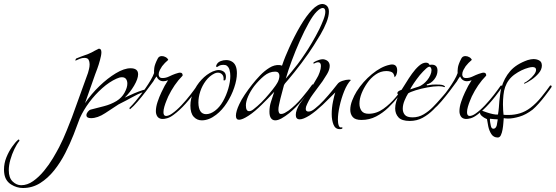

<svg xmlns="http://www.w3.org/2000/svg" viewBox="-315 -594 2784 962"><path d="M-200 348Q-231 348 -259 330.5Q-287 313 -293 279Q-294 273 -294.5 267.5Q-295 262 -295 256Q-295 224 -283 194.5Q-271 165 -254.5 141.5Q-238 118 -225 107Q-221 103 -219 106.5Q-217 110 -218 112Q-231 128 -243 153Q-255 178 -263 206Q-271 234 -271 259Q-271 297 -251.5 315.5Q-232 334 -209 334Q-178 334 -149 313.5Q-120 293 -94.5 262Q-69 231 -50 199Q-31 167 -19 144Q3 101 19 60.5Q35 20 45 -5L126 -229Q128 -236 131 -248Q134 -260 134 -272Q134 -285 129 -294.5Q124 -304 108 -304Q97 -304 85 -299.5Q73 -295 63 -290V-293Q64 -298 67 -301Q71 -303 91 -310.5Q111 -318 128 -324Q136 -327 144.5 -331.5Q153 -336 160 -340L180 -350H181Q193 -350 193 -332Q193 -324 191 -314Q189 -304 186 -293Q180 -270 172 -248.5Q164 -227 162 -222L111 -77Q142 -123 183 -162.5Q224 -202 265.5 -227Q307 -252 339 -252Q377 -252 377 -222Q377 -199 357 -165Q337 -131 310 -105Q333 -116 356.5 -126Q380 -136 402 -143Q412 -146 412 -142Q412 -137 398 -131Q378 -124 348.5 -107.5Q319 -91 279 -71L212 -27Q174 -2 141 -2Q118 -2 118 -17Q118 -25 125 -34Q132 -43 140 -45Q171 -53 206 -62Q241 -71 269 -88Q295 -104 309 -129.5Q323 -155 323 -175Q323 -189 316.5 -198Q310 -207 296 -207Q284 -207 269 -200Q233 -184 197 -152Q161 -120 132 -81Q103 -42 85 -2Q72 34 54 80Q36 126 12 173Q-12 220 -43.5 259.5Q-75 299 -114 323.5Q-153 348 -200 348Z M496 2Q480 0 473 -11Q466 -22 466 -37Q466 -58 474.5 -83.5Q483 -109 493.5 -131Q504 -153 510 -164L527 -192Q514 -187 504 -187Q480 -187 469 -211Q465 -206 460 -198Q455 -190 453 -186Q438 -165 417 -137.5Q396 -110 375 -85.5Q354 -61 337 -47H336Q335 -47 334 -50Q333 -53 335 -55Q349 -69 363 -85.5Q377 -102 389 -118Q400 -132 414 -152Q428 -172 440 -192.5Q452 -213 457 -228Q456 -236 458 -253.5Q460 -271 475 -300Q481 -313 496 -313Q506 -313 515.5 -307.5Q525 -302 528 -294Q510 -279 497 -262Q492 -255 486 -243.5Q480 -232 480 -221Q480 -214 484 -208.5Q488 -203 500 -203Q516 -203 532.5 -211Q549 -219 563 -224Q570 -226 576 -228Q582 -230 587 -230Q601 -230 600 -215Q578 -193 560 -166.5Q542 -140 528 -111Q525 -104 519 -89.5Q513 -75 508.5 -59.5Q504 -44 504 -32Q504 -13 517 -13Q522 -13 529.5 -15.5Q537 -18 547 -25Q570 -41 594 -66.5Q618 -92 638.5 -118.5Q659 -145 672 -164Q674 -166 676 -166Q678 -166 679.5 -162Q681 -158 677 -153Q646 -109 615 -74.5Q584 -40 555 -19Q538 -6 522.5 -1.5Q507 3 496 2Z M696 9Q672 9 655.5 -9Q639 -27 639 -65Q639 -99 654 -133Q669 -167 694.5 -194.5Q720 -222 751 -236Q759 -239 766 -241Q773 -243 780 -243Q795 -243 806 -235Q817 -227 817 -210Q817 -206 816.5 -203Q816 -200 815 -196Q814 -192 809.5 -191Q805 -190 805 -194Q807 -211 798.5 -220.5Q790 -230 777 -230Q768 -230 760 -226Q735 -214 716.5 -189.5Q698 -165 688.5 -136Q679 -107 679 -80Q680 -22 718 -22Q739 -22 762 -39Q785 -56 802 -86Q819 -116 829 -150.5Q839 -185 839 -213Q839 -230 835 -244Q831 -258 821 -265Q816 -269 805 -269Q788 -269 779 -262Q773 -258 772 -258Q768 -258 768 -263Q768 -267 772 -273Q778 -283 791 -288Q804 -293 818 -293Q834 -293 846 -286Q872 -272 872 -227Q872 -195 858.5 -155Q845 -115 821.5 -78.5Q798 -42 768 -19Q732 9 696 9Z M1064 9Q1051 9 1043 -1.5Q1035 -12 1035 -34Q1035 -61 1043 -85Q1051 -109 1059 -134Q1043 -117 1028 -101Q1013 -85 997 -70Q981 -54 964 -39.5Q947 -25 930 -14Q899 6 883 6Q867 6 867 -14Q867 -36 884 -72Q894 -94 911.5 -120Q929 -146 948 -170Q966 -193 988 -216Q1010 -239 1035 -254.5Q1060 -270 1085 -268Q1089 -268 1098 -265Q1106 -289 1115 -311Q1124 -333 1134 -355Q1161 -415 1190.5 -465Q1220 -515 1248.5 -544.5Q1277 -574 1301 -574Q1310 -574 1319 -568Q1333 -558 1333 -536Q1333 -513 1321 -482.5Q1309 -452 1291 -421.5Q1273 -391 1256.5 -365.5Q1240 -340 1231 -327Q1194 -274 1159.5 -231.5Q1125 -189 1113 -176L1108 -168L1090 -100Q1086 -82 1083 -68.5Q1080 -55 1080 -46Q1080 -31 1086 -25Q1088 -23 1094 -23Q1102 -23 1111.5 -28Q1121 -33 1131 -40Q1166 -66 1197.5 -103.5Q1229 -141 1250 -171Q1251 -172 1253 -170Q1256 -165 1253 -162Q1240 -145 1226 -126.5Q1212 -108 1197 -90Q1183 -73 1167 -57Q1151 -41 1134 -27Q1114 -11 1096 -1Q1078 9 1064 9ZM1117 -200Q1131 -217 1144.5 -233Q1158 -249 1175.5 -271.5Q1193 -294 1218 -332Q1227 -345 1247 -378.5Q1267 -412 1285 -448Q1297 -473 1306 -496.5Q1315 -520 1315 -535Q1315 -554 1302 -554Q1290 -554 1271.5 -535.5Q1253 -517 1232 -479Q1210 -440 1187.5 -389.5Q1165 -339 1146.5 -289Q1128 -239 1117 -200ZM933 -37Q943 -37 954.5 -46Q966 -55 974 -62Q994 -79 1014.5 -102Q1035 -125 1051.5 -146Q1068 -167 1074 -178Q1079 -186 1082 -196Q1085 -206 1085 -214Q1085 -222 1080.5 -228.5Q1076 -235 1063 -235Q1034 -235 1008 -213.5Q982 -192 959 -163Q940 -138 928.5 -112Q917 -86 917 -66Q917 -37 933 -37Z M1387 53Q1365 53 1356 30.5Q1347 8 1347 -22Q1347 -54 1353.5 -85.5Q1360 -117 1365 -131L1302 -69Q1286 -54 1269 -40Q1252 -26 1235 -15Q1204 4 1187 4Q1167 4 1167 -18Q1167 -42 1187 -74Q1190 -78 1204.5 -98Q1219 -118 1238 -146Q1257 -174 1272 -201Q1280 -213 1286.5 -231.5Q1293 -250 1293 -263Q1293 -282 1279 -282Q1270 -282 1257 -275Q1256 -274 1255.5 -278Q1255 -282 1259 -283Q1268 -289 1284 -294Q1300 -299 1311 -296Q1325 -292 1331 -283.5Q1337 -275 1337 -264Q1337 -245 1323.5 -222.5Q1310 -200 1301 -187L1253 -122Q1241 -106 1232.5 -90Q1224 -74 1219 -61Q1218 -57 1217.5 -54Q1217 -51 1217 -48Q1217 -35 1231 -35Q1245 -35 1263 -50Q1284 -66 1307.5 -91.5Q1331 -117 1350 -140.5Q1369 -164 1376 -173Q1383 -183 1401 -189Q1419 -195 1432 -195Q1441 -195 1443 -193Q1424 -173 1409.5 -137Q1395 -101 1386.5 -62Q1378 -23 1378 5Q1378 24 1382.5 35.5Q1387 47 1397 44H1398Q1401 44 1401 47Q1401 53 1387 53Z M1496 7Q1465 7 1452.5 -7.5Q1440 -22 1440 -44Q1440 -66 1449.5 -90.5Q1459 -115 1472 -136Q1503 -185 1548.5 -222.5Q1594 -260 1636 -269Q1640 -270 1643 -270.5Q1646 -271 1649 -271Q1675 -271 1675 -241Q1675 -231 1672 -222.5Q1669 -214 1666 -211Q1663 -207 1662 -207Q1659 -231 1642 -235Q1632 -238 1621 -238Q1592 -238 1567 -220.5Q1542 -203 1524.5 -177.5Q1507 -152 1497 -127Q1486 -99 1486 -75Q1486 -53 1496.5 -38.5Q1507 -24 1532 -24Q1571 -24 1605.5 -48.5Q1640 -73 1669 -108Q1698 -143 1719 -172Q1720 -173 1721 -171Q1724 -168 1721 -163Q1712 -150 1702 -137Q1692 -124 1681 -110Q1659 -82 1631 -55Q1603 -28 1569.5 -10.5Q1536 7 1496 7Z M1738 12Q1698 12 1681.5 -6Q1665 -24 1665 -51Q1665 -67 1670 -84Q1675 -101 1683 -118Q1676 -122 1676 -128Q1676 -137 1697 -144Q1706 -157 1719.5 -179.5Q1733 -202 1749.5 -225Q1766 -248 1784 -264Q1802 -280 1819 -280Q1833 -280 1837 -269Q1841 -270 1848 -270Q1877 -270 1877 -240Q1877 -217 1861 -196.5Q1845 -176 1823 -171L1824 -166Q1824 -166 1834 -167.5Q1844 -169 1851 -170Q1868 -171 1888 -170Q1908 -169 1914 -161Q1916 -159 1913.5 -158Q1911 -157 1909 -158Q1901 -162 1883 -162Q1859 -162 1826.5 -156Q1794 -150 1767 -141.5Q1740 -133 1730 -126Q1721 -112 1712 -90.5Q1703 -69 1703 -49Q1703 -31 1713.5 -18.5Q1724 -6 1752 -6Q1782 -6 1807.5 -21Q1833 -36 1855 -58.5Q1877 -81 1894 -101Q1896 -103 1908 -117Q1920 -131 1933.5 -147.5Q1947 -164 1953 -173Q1953 -173 1955 -171Q1957 -167 1954 -163Q1941 -147 1928 -129Q1915 -111 1901 -94Q1881 -69 1856.5 -44.5Q1832 -20 1803 -4Q1774 12 1738 12ZM1740 -146Q1759 -153 1770 -156Q1781 -159 1790 -163Q1799 -168 1807.5 -174.5Q1816 -181 1826 -193Q1835 -204 1841 -217.5Q1847 -231 1847 -242Q1847 -252 1841 -258Q1835 -264 1820 -250.5Q1805 -237 1788 -217Q1772 -197 1758.5 -177Q1745 -157 1740 -146Z M2017 2Q2001 0 1994 -11Q1987 -22 1987 -37Q1987 -58 1995.5 -83.5Q2004 -109 2014.5 -131Q2025 -153 2031 -164L2048 -192Q2035 -187 2025 -187Q2001 -187 1990 -211Q1986 -206 1981 -198Q1976 -190 1974 -186Q1959 -165 1938 -137.5Q1917 -110 1896 -85.5Q1875 -61 1858 -47H1857Q1856 -47 1855 -50Q1854 -53 1856 -55Q1870 -69 1884 -85.5Q1898 -102 1910 -118Q1921 -132 1935 -152Q1949 -172 1961 -192.5Q1973 -213 1978 -228Q1977 -236 1979 -253.5Q1981 -271 1996 -300Q2002 -313 2017 -313Q2027 -313 2036.5 -307.5Q2046 -302 2049 -294Q2031 -279 2018 -262Q2013 -255 2007 -243.5Q2001 -232 2001 -221Q2001 -214 2005 -208.5Q2009 -203 2021 -203Q2037 -203 2053.5 -211Q2070 -219 2084 -224Q2091 -226 2097 -228Q2103 -230 2108 -230Q2122 -230 2121 -215Q2099 -193 2081 -166.5Q2063 -140 2049 -111Q2046 -104 2040 -89.5Q2034 -75 2029.5 -59.5Q2025 -44 2025 -32Q2025 -13 2038 -13Q2043 -13 2050.5 -15.5Q2058 -18 2068 -25Q2091 -41 2115 -66.5Q2139 -92 2159.5 -118.5Q2180 -145 2193 -164Q2195 -166 2197 -166Q2199 -166 2200.5 -162Q2202 -158 2198 -153Q2167 -109 2136 -74.5Q2105 -40 2076 -19Q2059 -6 2043.5 -1.5Q2028 3 2017 2Z M2179 95Q2158 95 2147 78Q2136 61 2131.5 39.5Q2127 18 2125 3Q2109 -4 2099.5 -12.5Q2090 -21 2090 -28Q2090 -31 2093.5 -35Q2097 -39 2101 -39Q2109 -36 2123.5 -31Q2138 -26 2154 -22.5Q2170 -19 2180 -20Q2183 -37 2184.5 -54.5Q2186 -72 2187 -88Q2189 -105 2191 -121.5Q2193 -138 2197 -154Q2211 -203 2241.5 -238Q2272 -273 2329 -293Q2346 -298 2358 -298Q2373 -298 2385 -292Q2397 -286 2399 -274Q2400 -271 2400 -266Q2400 -246 2384.5 -227.5Q2369 -209 2348.5 -195Q2328 -181 2312 -174Q2311 -173 2311.5 -176Q2312 -179 2312 -179Q2320 -182 2335 -194Q2350 -206 2360 -219Q2371 -233 2371 -244Q2371 -258 2353 -258Q2345 -258 2334 -255Q2297 -245 2263.5 -221Q2230 -197 2216 -158Q2210 -141 2207.5 -117.5Q2205 -94 2205 -71Q2205 -55 2206 -41Q2207 -27 2208 -19Q2215 -18 2221 -18Q2227 -18 2233 -18Q2263 -18 2290.5 -26.5Q2318 -35 2343 -54Q2372 -76 2398.5 -109Q2425 -142 2441 -165Q2442 -166 2444 -166Q2449 -166 2449 -159Q2449 -158 2439.5 -145Q2430 -132 2415.5 -113Q2401 -94 2384.5 -75.5Q2368 -57 2354 -45Q2320 -19 2287.5 -9.5Q2255 0 2232 0Q2225 0 2219.5 -0.5Q2214 -1 2209 -2Q2208 7 2207 22.5Q2206 38 2203 55Q2200 72 2194.5 83.5Q2189 95 2179 95ZM2157 51Q2169 51 2174 34L2179 4Q2170 4 2161 3Q2152 2 2140 1Q2139 8 2141 19Q2143 30 2144 35Q2147 51 2157 51Z"/></svg>

Font: Grey Qo
Style: Regular
Weight: 400
Designer: Robert E. Leuschke
Foundry: Robert E. Leuschke
Version: Version 2.010